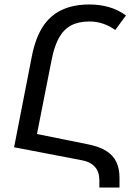

<svg xmlns="http://www.w3.org/2000/svg" viewBox="-20 -744 615 858"><path d="M495 -610Q470 -628 441 -638Q412 -648 380 -648Q331 -648 298 -630.5Q265 -613 244 -576Q223 -539 211 -478L131 -73L43 -86L123 -496Q139 -575 171.5 -625Q204 -675 256 -699.5Q308 -724 380 -724Q425 -724 466 -712.5Q507 -701 543 -675ZM43 -86 76 -159 369 -100Q422 -90 454 -70Q486 -50 500 -20Q514 10 514 50V94H424V62Q424 24 404.5 2Q385 -20 350 -27Z"/></svg>

Font: Noto Sans Armenian
Style: Regular
Weight: 400
Designer: Monotype Design Team
Foundry: Monotype Imaging Inc.
Version: Version 2.007